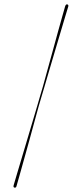

<svg xmlns="http://www.w3.org/2000/svg" viewBox="-20 -755 376 895"><path d="M173.5 -304.5Q169 -290.5 160.2 -259.2Q151.5 -228 140.2 -186.5Q129 -145 116.5 -99.8Q104 -54.5 92 -12Q80 30.5 70.8 63.8Q61.5 97 56.5 114Q55.5 117 53 118.8Q50.5 120.5 47.5 119.5Q44 118.5 43.2 116Q42.5 113.5 43.5 109Q47.5 95 57 63Q66.5 31 79 -10.8Q91.5 -52.5 105 -98Q118.5 -143.5 131 -185.5Q143.5 -227.5 153 -259.5Q162.5 -291.5 166.5 -306Q171.5 -321 180.5 -353.5Q189.5 -386 201.2 -428.8Q213 -471.5 225.8 -517.8Q238.5 -564 250.2 -606.8Q262 -649.5 271.2 -681.8Q280.5 -714 284.5 -728.5Q286 -731.5 288.5 -733.5Q291 -735.5 294 -734.5Q297 -733.5 298.2 -730.8Q299.5 -728 298 -724Q292.5 -707 282.8 -673.8Q273 -640.5 260.2 -597.8Q247.5 -555 234 -509.5Q220.5 -464 208.2 -422.2Q196 -380.5 186.8 -349.2Q177.5 -318 173.5 -304.5Z"/></svg>

Font: Fraunces 120pt Light
Style: Regular
Weight: 300
Version: Version 1.000;[b76b70a41]